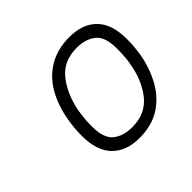

<svg xmlns="http://www.w3.org/2000/svg" viewBox="-103 -806 585 585"><g transform="rotate(-45 189.5 -513.5)"><path d="M193 -329Q136 -329 104.5 -361.5Q73 -394 73 -458Q73 -475 74.5 -492Q76 -509 79 -525Q88 -576 110.5 -615Q133 -654 170.5 -676Q208 -698 259 -698Q316 -698 347.5 -666Q379 -634 379 -569Q379 -551 377.5 -536Q376 -521 374 -507Q365 -457 342.5 -416.5Q320 -376 283 -352.5Q246 -329 193 -329ZM200 -368Q258 -368 290 -408Q322 -448 332 -508Q334 -518 335 -528Q336 -538 336.5 -548.5Q337 -559 337 -571Q337 -621 313.5 -640Q290 -659 251 -659Q194 -659 162.5 -618.5Q131 -578 120 -519Q119 -509 117.5 -498.5Q116 -488 115.5 -477.5Q115 -467 115 -456Q115 -406 138.5 -387Q162 -368 200 -368Z"/></g></svg>

Font: Archivo SemiBold Thin
Style: Italic
Weight: 250
Italic angle: -10°
Version: Version 2.001